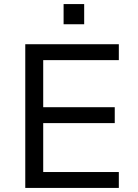

<svg xmlns="http://www.w3.org/2000/svg" viewBox="-20 -922 678 942"><path d="M104 0V-705H563V-627H192V-396H543V-318H192V-78H563V0ZM292 -803V-902H393V-803Z"/></svg>

Font: Nunito Sans 8pt
Style: Regular
Weight: 400
Version: Version 3.101;gftools[0.9.27]